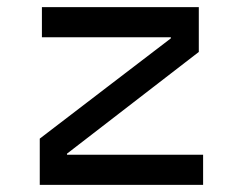

<svg xmlns="http://www.w3.org/2000/svg" viewBox="-20 -516 660 536"><path d="M167 -84H547V0H91V-129Q154 -177 276.5 -271Q399 -365 457 -409Q457 -404 457 -412H97V-496H535V-371Q374 -247 167 -87Q167 -92 167 -84Z"/></svg>

Font: Rilu
Style: Bold
Weight: 500
Designer: Alí Sinisterra
Foundry: Alí Sinisterra
Version: ""